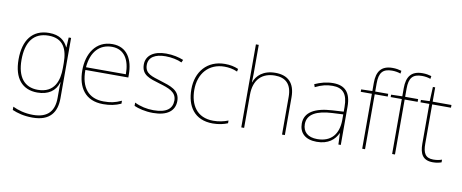

<svg xmlns="http://www.w3.org/2000/svg" viewBox="-80 -1128 4164 1731"><g transform="rotate(10 2002.0 -262.5)"><path d="M290 -538C136 -538 59 -430 59 -256C59 -81 140 10 276 10C375 10 442 -34 466 -117H468C466 -78 466 -56 466 -17V25C466 140 414 215 273 215C198 215 135 196 87 173V203C135 223 192 240 273 240C433 240 492 152 492 25V-528H470L465 -437H463C435 -495 387 -538 290 -538ZM290 -513C425 -513 466 -419 466 -294V-246C466 -136 432 -15 276 -15C154 -15 86 -99 86 -256C86 -417 150 -513 290 -513Z M870 -538C716 -538 642 -408 642 -259C642 -104 713 10 879 10C943 10 991 0 1042 -23V-50C980 -22 943 -15 879 -15C742 -15 667 -105 669 -266H1062V-291C1062 -430 1005 -538 870 -538ZM870 -513C982 -513 1036 -423 1035 -291H670C682 -436 758 -513 870 -513Z M1534 -134C1534 -235 1444 -258 1356 -286C1275 -312 1206 -325 1206 -407C1206 -478 1265 -513 1361 -513C1414 -513 1473 -501 1510 -483L1521 -508C1479 -525 1424 -538 1361 -538C1249 -538 1179 -489 1179 -407C1179 -309 1254 -290 1347 -262C1435 -236 1507 -212 1507 -134C1507 -60 1457 -15 1336 -15C1274 -15 1215 -28 1162 -54V-24C1200 -7 1263 10 1336 10C1468 10 1534 -45 1534 -134Z M1883 10C1938 10 1986 -2 2019 -16V-41C1980 -25 1931 -15 1883 -15C1731 -15 1667 -125 1667 -261C1667 -409 1756 -513 1900 -513C1938 -513 1978 -507 2018 -489L2023 -514C1986 -530 1948 -538 1900 -538C1738 -538 1640 -422 1640 -261C1640 -106 1714 10 1883 10Z M2169 -496V-760H2143V0H2169V-302C2169 -446 2247 -513 2362 -513C2459 -513 2516 -462 2516 -345V0H2542V-346C2542 -477 2476 -538 2362 -538C2250 -538 2190 -480 2169 -417H2167C2168 -446 2169 -466 2169 -496Z M2890 -537C2831 -537 2776 -522 2723 -498L2732 -472C2789 -501 2837 -512 2890 -512C2983 -512 3028 -463 3028 -343V-300L2925 -294C2768 -285 2674 -234 2674 -129C2674 -45 2728 10 2834 10C2942 10 2998 -42 3026 -103H3028L3032 0H3054V-350C3054 -480 2999 -537 2890 -537ZM2927 -270 3028 -275V-220C3026 -99 2967 -15 2834 -15C2749 -15 2702 -58 2702 -129C2702 -222 2791 -263 2927 -270Z M3395 -503V-528H3276V-603C3276 -701 3309 -740 3394 -740C3419 -740 3448 -736 3472 -727L3476 -753C3451 -760 3427 -765 3394 -765C3291 -765 3250 -707 3250 -603V-528L3148 -525V-503H3250V0H3276V-503Z M3669 -503V-528H3550V-603C3550 -701 3583 -740 3668 -740C3693 -740 3722 -736 3746 -727L3750 -753C3725 -760 3701 -765 3668 -765C3565 -765 3524 -707 3524 -603V-528L3422 -525V-503H3524V0H3550V-503Z M3897 -15C3823 -15 3802 -61 3802 -143V-503H3974V-528H3802V-659H3781L3775 -528L3695 -525V-503H3776V-140C3776 -47 3804 10 3897 10C3932 10 3954 4 3976 -3V-28C3954 -20 3930 -15 3897 -15Z"/></g></svg>

Font: Noto Sans Sinhala Thin
Style: Regular
Weight: 100
Designer: Jelle Bosma - Monotype Design Team
Foundry: Monotype Imaging Inc.
Version: Version 2.006